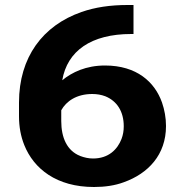

<svg xmlns="http://www.w3.org/2000/svg" viewBox="-20 -738 735 768"><path d="M229 -417C249 -534 344 -602 505 -602H514V-718H490C421 -718 360 -709 306 -690C151 -636 56 -509 56 -328V-273C56 -231 63 -193 77 -158C115 -63 206 10 356 10C400 10 440 4 475 -9C573 -44 644 -119 644 -234C644 -267 638 -299 628 -328C599 -410 527 -476 400 -476C324 -476 268 -449 229 -417ZM349 -362C368 -362 385 -359 401 -353C448 -334 475 -292 475 -233C475 -214 472 -198 466 -182C450 -141 415 -104 352 -104C334 -104 317 -108 301 -114C248 -135 225 -187 225 -254V-297C245 -333 286 -362 349 -362Z"/></svg>

Font: Asimov
Style: XWid
Weight: 500
Designer: Google
Version: Version 2.000980; 2014